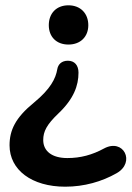

<svg xmlns="http://www.w3.org/2000/svg" viewBox="-20 -514 499 724"><path d="M238 -346C284 -346 313 -376 313 -419C313 -463 284 -494 238 -494C192 -494 164 -463 164 -419C164 -376 192 -346 238 -346ZM226 190C297 190 364 171 420 139C492 98 446 6 372 46C328 70 284 82 234 82C176 82 143 56 143 14C143 -18 156 -44 200 -86C258 -141 276 -191 276 -240C276 -268 261 -285 236 -285C212 -285 199 -271 196 -253C190 -218 171 -179 108 -127C38 -70 16 -23 16 34C16 127 100 190 226 190Z"/></svg>

Font: Nunito
Style: Bold
Weight: 700
Designer: Vernon Adams
Foundry: Vernon Adams
Version: Version 3.602